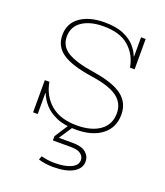

<svg xmlns="http://www.w3.org/2000/svg" viewBox="-138 -628 808 940"><g transform="rotate(20 266.0 -158.0)"><path d="M291 8Q230.5 8 190.2 -9.5Q150 -27 126.2 -53.8Q102.5 -80.5 92 -109H84L90 -168Q101.5 -99 151.2 -56Q201 -13 288 -13Q364 -13 408.5 -45Q453 -77 453 -136Q453 -188 411.5 -219Q370 -250 273 -264Q166.5 -280 118.8 -313.2Q71 -346.5 71 -405Q71 -466.5 118.8 -500.2Q166.5 -534 246 -534Q306.5 -534 345.5 -516.8Q384.5 -499.5 405.8 -474.5Q427 -449.5 435 -426H443L437 -368Q426 -432.5 379.8 -473.2Q333.5 -514 247 -514Q178 -514 136 -485.8Q94 -457.5 94 -405Q94 -355.5 137.5 -328.5Q181 -301.5 276 -287Q382.5 -270.5 429.2 -234.5Q476 -198.5 476 -137Q476 -69 426.2 -30.5Q376.5 8 291 8ZM66 0V-168H90V0ZM437 -368V-526H461V-368ZM179 188Q193.5 191.5 210.5 194.2Q227.5 197 249 197Q302.5 197 334.2 182Q366 167 366 140Q366 121 349.5 108.5Q333 96 299 96H204V74H300Q346 74 368 92.5Q390 111 390 139Q390 175 353.2 196.5Q316.5 218 249 218Q226.5 218 207.2 215Q188 212 172 207ZM252 0H276L227 74H204Z"/></g></svg>

Font: Hepta Slab ExtraLight
Style: Regular
Weight: 200
Designer: Michael LaGattuta
Foundry: Michael LaGattuta
Version: Version 1.100